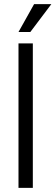

<svg xmlns="http://www.w3.org/2000/svg" viewBox="-20 -904 267 924"><path d="M69 0V-695H138V0ZM126 -750H69L144 -884H227Z"/></svg>

Font: Mukta Malar Light
Style: Regular
Weight: 300
Designer: Aadarsh Rajan, Girish Dalvi, Yashodeep Gholap
Foundry: Ek Type
Version: Version 2.538;PS 1.000;hotconv 16.6.51;makeotf.lib2.5.65220;